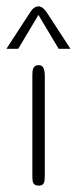

<svg xmlns="http://www.w3.org/2000/svg" viewBox="-45 -583 241 603"><path d="M95.7 -30.8Q95.7 -24.4 95.2 -18.8Q94.7 -13.2 93 -9Q91.3 -4.9 87.4 -2.4Q83.5 0 76.2 0Q69.3 0 65.4 -2.2Q61.5 -4.4 59.6 -8.3Q57.6 -12.2 57.1 -17.8Q56.6 -23.4 56.6 -30.8V-344.2Q56.6 -351.6 57.1 -357.7Q57.6 -363.8 59.6 -368.4Q61.5 -373 65.4 -375.7Q69.3 -378.4 76.2 -378.4Q88.4 -378.4 92 -368.2Q95.7 -357.9 95.7 -345.2ZM12.2 -429.7H-24.9L49.8 -544.4Q61.5 -563 75.7 -563Q88.9 -563 101.6 -544.4L176.3 -429.7H139.2L75.7 -536.1Z"/></svg>

Font: Gruppo
Style: Regular
Weight: 400
Foundry: Vernon Adams
Version: Version 1.000